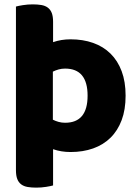

<svg xmlns="http://www.w3.org/2000/svg" viewBox="-20 -681 630 879"><path d="M222 -133Q234 -127 248 -123Q262 -119 278 -119Q381 -119 381 -243Q381 -367 278 -367Q262 -367 248 -363Q234 -359 222 -353ZM223 -488Q260 -501 303 -501Q360 -501 406.5 -484.5Q453 -468 486 -435.5Q519 -403 537 -355Q555 -307 555 -243Q555 -179 537 -131Q519 -83 486 -50.5Q453 -18 406.5 -1.5Q360 15 303 15Q260 15 223 2V168Q213 171 191 174.5Q169 178 146 178Q124 178 106.5 175Q89 172 77 163Q65 154 59 138.5Q53 123 53 98V-651Q63 -654 85 -657.5Q107 -661 130 -661Q152 -661 169.5 -658Q187 -655 199 -646Q211 -637 217 -621.5Q223 -606 223 -581Z"/></svg>

Font: Baloo Thambi
Style: Regular
Weight: 400
Designer: Aadarsh Rajan and Ek Type
Foundry: Ek Type
Version: Version 1.443;PS 1.000;hotconv 16.6.51;makeotf.lib2.5.65220;